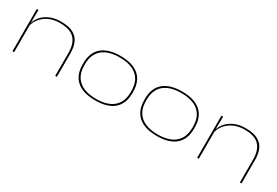

<svg xmlns="http://www.w3.org/2000/svg" viewBox="33 -1176 2710 1877"><g transform="rotate(30 1388.5 -237.5)"><path d="M583.5 0V-261.5Q583.5 -326 562.8 -373.2Q542 -420.5 494.8 -446Q447.5 -471.5 367.5 -471.5Q297 -471.5 243 -445.8Q189 -420 155.8 -376.5Q122.5 -333 114.5 -278.5L106.5 -293H111Q115.5 -343.5 147 -388Q178.5 -432.5 235 -460.5Q291.5 -488.5 370 -488.5Q458 -488.5 508.8 -460.8Q559.5 -433 581 -383Q602.5 -333 602.5 -266V0ZM101 0V-476H120L118 -316H120V0Z M1041 12.5Q902.5 12.5 831 -49.8Q759.5 -112 759.5 -231.5V-245.5Q759.5 -365 831.5 -426.8Q903.5 -488.5 1041.5 -488.5Q1178.5 -488.5 1250 -426.8Q1321.5 -365 1321.5 -245.5V-231.5Q1321.5 -111 1250 -49.2Q1178.5 12.5 1041 12.5ZM1041.5 -4.5Q1168 -4.5 1235.2 -62.5Q1302.5 -120.5 1302.5 -231.5V-245.5Q1302.5 -356.5 1235.5 -414Q1168.5 -471.5 1041 -471.5Q913.5 -471.5 846 -414Q778.5 -356.5 778.5 -245.5V-231.5Q778.5 -120.5 846 -62.5Q913.5 -4.5 1041.5 -4.5Z M1737 12.5Q1598.5 12.5 1527 -49.8Q1455.5 -112 1455.5 -231.5V-245.5Q1455.5 -365 1527.5 -426.8Q1599.5 -488.5 1737.5 -488.5Q1874.5 -488.5 1946 -426.8Q2017.5 -365 2017.5 -245.5V-231.5Q2017.5 -111 1946 -49.2Q1874.5 12.5 1737 12.5ZM1737.5 -4.5Q1864 -4.5 1931.2 -62.5Q1998.5 -120.5 1998.5 -231.5V-245.5Q1998.5 -356.5 1931.5 -414Q1864.5 -471.5 1737 -471.5Q1609.5 -471.5 1542 -414Q1474.5 -356.5 1474.5 -245.5V-231.5Q1474.5 -120.5 1542 -62.5Q1609.5 -4.5 1737.5 -4.5Z M2668 0V-261.5Q2668 -326 2647.2 -373.2Q2626.5 -420.5 2579.2 -446Q2532 -471.5 2452 -471.5Q2381.5 -471.5 2327.5 -445.8Q2273.5 -420 2240.2 -376.5Q2207 -333 2199 -278.5L2191 -293H2195.5Q2200 -343.5 2231.5 -388Q2263 -432.5 2319.5 -460.5Q2376 -488.5 2454.5 -488.5Q2542.5 -488.5 2593.2 -460.8Q2644 -433 2665.5 -383Q2687 -333 2687 -266V0ZM2185.5 0V-476H2204.5L2202.5 -316H2204.5V0Z"/></g></svg>

Font: Anek Latin Expanded Thin
Style: Regular
Weight: 250
Width: 7
Designer: Yesha Goshar
Foundry: Ek Type
Version: Version 1.003